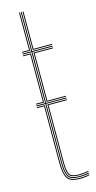

<svg xmlns="http://www.w3.org/2000/svg" viewBox="-122 -805 423 844"><g transform="rotate(-15 90.0 -382.5)"><path d="M29 -596V-600H61V-770H65V-596ZM77 -596V-770H81V-600H165V-596ZM132 -3Q90.5 -3 79.8 -21.6Q69 -40.2 69 -85V-352H29V-356H69V-588H29V-592H69V-770H73V-592H165V-588H73V-356H165V-352H73V-85Q73 -41.5 83 -24.2Q93 -7 132 -7Q142 -7 153.5 -8.2Q165 -9.5 175 -11.8V-7.8Q164.8 -5.2 153.2 -4.1Q141.8 -3 132 -3ZM77 -360V-584H165V-580H81V-364H165V-360ZM65 -360H29V-364H61V-580H29V-584H65ZM132 5Q87 5 74 -16Q61 -37 61 -85V-344H29V-348H65V-85Q65 -39 76.9 -19Q88.8 1 132 1Q142.5 1 154.1 -0.2Q165.8 -1.5 175 -4V0Q157 5 132 5ZM132 -11Q94 -11 85.5 -27.8Q77 -44.5 77 -85.2V-348H165V-344H81V-85.2Q81 -45.8 88.8 -30.4Q96.5 -15 132 -15Q141.2 -15 152.4 -16.1Q163.5 -17.2 175 -19.5V-15.5Q165 -13.5 153.5 -12.2Q142 -11 132 -11Z"/></g></svg>

Font: Big Shoulders Inline Display Thin Thin
Style: Regular
Weight: 250
Version: Version 2.002